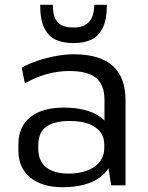

<svg xmlns="http://www.w3.org/2000/svg" viewBox="-20 -775 621 803"><path d="M417 -179V-356Q417 -420 382 -449Q347 -478 270 -478Q221 -478 173.5 -464.5Q126 -451 84 -426L71 -492Q99 -508 135.5 -520.5Q172 -533 212.5 -540.5Q253 -548 289 -548Q397 -548 451 -500Q505 -452 505 -356V0H445ZM242 8Q156 8 106.5 -32.5Q57 -73 57 -144V-172Q57 -245 106.5 -285Q156 -325 247 -325Q343 -325 398.5 -286.5Q454 -248 454 -177V-147Q454 -74 397.5 -33Q341 8 242 8ZM266 -49Q335 -49 375.5 -78Q416 -107 416 -156V-171Q416 -217 378 -243Q340 -269 271 -269Q208 -269 174 -245.5Q140 -222 140 -166V-153Q140 -102 173 -75.5Q206 -49 266 -49ZM283 -595Q248 -595 217 -607Q186 -619 167 -654Q148 -689 148 -755H201Q201 -714 213 -693.5Q225 -673 244 -666.5Q263 -660 283 -660H290Q330 -660 352 -683Q374 -706 374 -755H427Q427 -691 408.5 -656Q390 -621 359.5 -608Q329 -595 293 -595Z"/></svg>

Font: Pathway Extreme
Style: Regular
Weight: 400
Designer: Eduardo Rodriguez Tunni
Foundry: Eduardo Rodriguez Tunni
Version: Version 1.001;gftools[0.9.26]